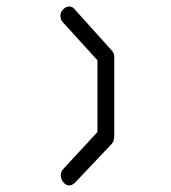

<svg xmlns="http://www.w3.org/2000/svg" viewBox="-20 -618 526 589"><path d="M323 -177 210.5 -58Q200.5 -49 192.5 -49Q182 -49 174.5 -59Q166.5 -67.5 166.5 -80Q166.5 -91.5 174.5 -100L279 -213V-433L173.5 -549Q165.5 -556.5 165.5 -570Q165.5 -581.5 173.5 -589Q182 -598 191.5 -598Q203 -598 209.5 -589L322 -464Q330.5 -454.5 330.5 -445V-201Q330.5 -185 323 -177Z"/></svg>

Font: 3270 Nerd Font Mono SemCond
Style: Regular
Weight: 400
Monospace: yes
Version: Version 3.0.1;Nerd Fonts 3.1.1